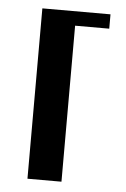

<svg xmlns="http://www.w3.org/2000/svg" viewBox="-46 -605 420 640"><g transform="rotate(5 164.0 -285.0)"><path d="M70 -570H298V-522H183.8V0H70Z"/></g></svg>

Font: Facade Sud
Style: Regular
Weight: 100
Designer: Éléonore Fines
Foundry: Velvetyne Type Foundry
Version: Version 1.001;Glyphs 3.2 (3202)